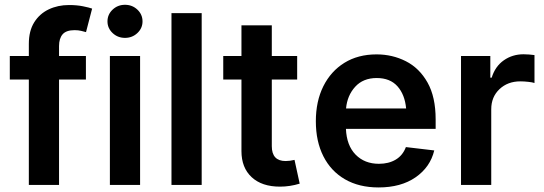

<svg xmlns="http://www.w3.org/2000/svg" viewBox="-20 -783 2302 813"><path d="M343.8 -545.9V-446.3H230V0H102.1V-446.3H21.5V-545.9H102.1V-597.2Q102.1 -652.3 125 -688.7Q147.9 -725.1 186.5 -743.4Q225.1 -761.7 272 -761.7Q305.7 -761.7 331.8 -756.3Q357.9 -751 370.1 -746.6L344.2 -647Q335.9 -649.4 323.7 -652.3Q311.5 -655.3 295.9 -655.3Q260.3 -655.3 245.1 -637.7Q230 -620.1 230 -587.9V-545.9Z M445.3 0V-545.9H573.2V0ZM509.3 -622.6Q478.5 -622.6 456.8 -643.1Q435.1 -663.6 435.1 -692.4Q435.1 -721.7 456.8 -742.2Q478.5 -762.7 509.3 -762.7Q540 -762.7 561.8 -742.2Q583.5 -721.7 583.5 -692.4Q583.5 -663.6 561.8 -643.1Q540 -622.6 509.3 -622.6Z M834 -727.5V0H706.1V-727.5Z M1238.3 -545.9V-446.3H1130.9V-164.1Q1130.9 -101.1 1189.5 -101.1Q1207 -101.1 1227.1 -106L1249 -5.4Q1207.5 7.3 1165.5 7.3Q1088.9 7.3 1045.7 -32.7Q1002.4 -72.8 1002.4 -143.1V-446.3H925.3V-545.9H1002.4V-675.8H1130.9V-545.9Z M1583 10.7Q1500.5 10.7 1440.9 -23.7Q1381.3 -58.1 1349.4 -121.1Q1317.4 -184.1 1317.4 -269.5Q1317.4 -354 1349.1 -417.7Q1380.9 -481.4 1438.5 -517.1Q1496.1 -552.7 1574.7 -552.7Q1641.6 -552.7 1698.7 -523.7Q1755.9 -494.6 1790.3 -433.6Q1824.7 -372.6 1824.7 -277.3V-237.3H1444.8Q1447.8 -167 1485.8 -128.2Q1523.9 -89.4 1584.5 -89.4Q1626 -89.4 1655.8 -107.2Q1685.5 -125 1698.7 -160.2L1818.8 -146Q1801.8 -75.2 1739.7 -32.2Q1677.7 10.7 1583 10.7ZM1445.3 -323.7H1699.7Q1694.3 -382.3 1663.1 -417.5Q1631.8 -452.6 1575.2 -452.6Q1517.6 -452.6 1483.9 -415.5Q1450.2 -378.4 1445.3 -323.7Z M1932.1 0V-545.9H2056.2V-454.1H2062Q2076.7 -502 2113.3 -527.6Q2149.9 -553.2 2196.8 -553.2Q2207.5 -553.2 2220.7 -552.2Q2233.9 -551.3 2243.2 -549.8V-431.6Q2234.4 -434.6 2216.8 -436.5Q2199.2 -438.5 2183.1 -438.5Q2129.9 -438.5 2095 -405.5Q2060.1 -372.6 2060.1 -320.3V0Z"/></svg>

Font: Inter Semi Bold
Style: Regular
Weight: 600
Designer: Rasmus Andersson
Foundry: rsms
Version: Version 4.000;git-e0f93cc